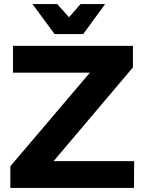

<svg xmlns="http://www.w3.org/2000/svg" viewBox="-20 -926 712 946"><path d="M44 -700H635V-594L244 -132H641L640 0H31V-107L423 -568H44ZM377 -906H498L390 -758H249L140 -906H262L320 -841Z"/></svg>

Font: Montserrat SemiBold
Style: Regular
Weight: 600
Designer: Julieta Ulanovsky
Foundry: Julieta Ulanovsky
Version: Version 6.001